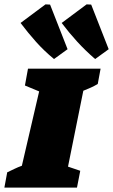

<svg xmlns="http://www.w3.org/2000/svg" viewBox="-50 -858 517 878"><path d="M-30 0 -17 -70Q0 -78 16.5 -86Q33 -94 50 -100L129 -440L64 -467L78 -544H410L397 -474Q382 -465 365.5 -457.5Q349 -450 331 -443L261 -96L317 -77L302 0ZM197 -588Q151 -626 114.5 -667Q78 -708 44 -753L158 -838L179 -837L259 -633ZM385 -588Q340 -627 303 -667.5Q266 -708 232 -753L346 -838L367 -837L447 -633Z"/></svg>

Font: Piazzolla SC Black
Style: Italic
Weight: 900
Italic angle: -11.3°
Designer: Juan Pablo del Peral
Foundry: Huerta Tipografica
Version: Version 1.330